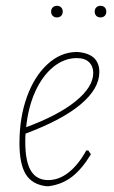

<svg xmlns="http://www.w3.org/2000/svg" viewBox="-20 -636 394 661"><path d="M284 -118 293 -105Q263 -55 228.5 -28Q194 -1 148 5H139Q90 -1 68.5 -36.5Q47 -72 47 -143Q47 -231 72.5 -302Q98 -373 143 -414.5Q188 -456 242 -457H247Q322 -451 322 -388Q322 -331 258 -277Q194 -223 68 -176Q67 -167 67 -148Q67 -80 86.5 -48Q106 -16 146 -16Q183 -16 216.5 -42.5Q250 -69 277 -118ZM70 -198Q181 -239 241 -288Q301 -337 301 -385Q301 -408 286.5 -422Q272 -436 244 -436Q201 -436 163.5 -405.5Q126 -375 101.5 -321Q77 -267 70 -198ZM196 -596Q196 -587 190.5 -581.5Q185 -576 176 -576Q167 -576 161.5 -581.5Q156 -587 156 -596Q156 -605 161.5 -610.5Q167 -616 176 -616Q185 -616 190.5 -610.5Q196 -605 196 -596ZM346 -596Q346 -587 340.5 -581.5Q335 -576 326 -576Q317 -576 311.5 -581.5Q306 -587 306 -596Q306 -605 311.5 -610.5Q317 -616 326 -616Q335 -616 340.5 -610.5Q346 -605 346 -596Z"/></svg>

Font: Luna Sans Thin
Style: Italic
Weight: 250
Italic angle: -7°
Designer: Juan Pablo del Peral
Foundry: Huerta Tipografica
Version: Version 2.001; ttfautohint (v1.5)